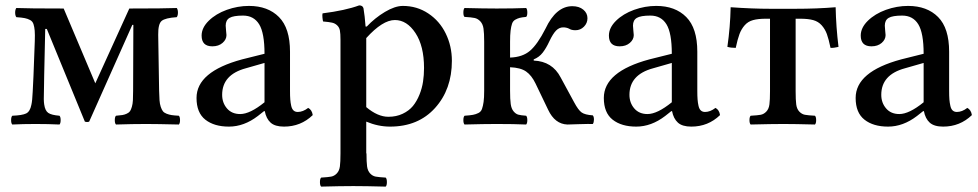

<svg xmlns="http://www.w3.org/2000/svg" viewBox="-20 -463 3651 717"><path d="M25.9 2Q21.5 -2.4 21.5 -14.4Q21.5 -26.4 25.9 -30.8Q63 -32.2 77.6 -39.3Q92.3 -46.4 97.2 -71.8Q100.6 -86.4 102.1 -120.1Q102.5 -125 105 -179.2L109.9 -309.1Q110.8 -334 109.6 -348.4Q108.4 -362.8 105 -373Q101.6 -383.3 92.5 -388.2Q83.5 -393.1 72.5 -395.3Q61.5 -397.5 41 -398.9Q36.6 -404.8 36.6 -416Q36.6 -427.2 41 -433.1Q84 -431.2 217.8 -431.2L335.9 -151.9L462.9 -431.2Q594.2 -431.2 640.1 -433.1Q644.5 -427.2 644.5 -416Q644.5 -404.8 640.1 -398.9Q596.7 -396 583.5 -384.8Q570.3 -373.5 570.8 -333L574.2 -124Q574.7 -102.5 575.7 -88.6Q576.7 -74.7 580.3 -64Q584 -53.2 588.4 -47.6Q592.8 -42 602.1 -38.3Q611.3 -34.7 621.1 -33.2Q630.9 -31.7 647.9 -30.8Q652.3 -26.4 652.3 -14.4Q652.3 -2.4 647.9 2Q564 0 525.9 0Q474.6 0 413.1 2Q408.7 -2.4 408.7 -14.4Q408.7 -26.4 413.1 -30.8Q428.7 -32.2 437 -33.4Q445.3 -34.7 453.6 -38.6Q461.9 -42.5 465.6 -47.9Q469.2 -53.2 472.4 -64Q475.6 -74.7 476.3 -88.6Q477.1 -102.5 477.1 -124L478 -370.1H474.1L313 -8.8Q305.7 -5.9 296.9 -8.8L154.8 -355H148.9L145 -181.2Q145 -168.9 144.5 -148.7Q144 -128.4 144 -120.1Q142.6 -88.9 145 -73.2Q148.4 -49.3 160.4 -41.3Q172.4 -33.2 202.1 -30.8Q206.5 -26.4 206.5 -14.4Q206.5 -2.4 202.1 2Q160.2 0 112.8 0Q65.9 0 25.9 2Z M967.8 -81.1V-228L897.9 -208Q809.6 -184.1 809.6 -108.9Q809.6 -79.1 827.6 -58.1Q845.7 -37.1 877 -37.1Q913.6 -37.1 967.8 -81.1ZM968.8 -47.9H965.8L942.9 -29.8Q891.1 9.8 835 9.8Q779.8 9.8 746.8 -16.1Q713.9 -42 713.9 -97.2Q713.9 -195.3 883.8 -241.2L967.8 -262.2Q967.8 -339.8 947.8 -372.3Q927.7 -404.8 887.7 -404.8Q851.6 -404.8 837.2 -396.2Q822.8 -387.7 822.8 -367.2Q822.8 -359.9 824.2 -348.6Q825.7 -337.4 825.7 -332Q825.7 -315.4 811 -302.7Q796.4 -290 772.9 -290Q732.9 -290 732.9 -330.1Q732.9 -359.4 759.5 -385.5Q786.1 -411.6 826.9 -426.3Q867.7 -440.9 909.7 -440.9Q980.5 -440.9 1021.7 -399.4Q1063 -357.9 1063 -270V-124Q1063 -104 1064 -91.6Q1064.9 -79.1 1067.6 -67.4Q1070.3 -55.7 1076.4 -50.3Q1082.5 -44.9 1091.8 -44.9Q1111.3 -44.9 1130.9 -60.1Q1145 -52.7 1147.9 -33.2Q1103.5 9.8 1040.5 9.8Q1006.8 9.8 990.5 -5.1Q974.1 -20 968.8 -47.9Z M1347.7 -320.8V-63Q1390.6 -26.9 1430.2 -26.9Q1460 -26.9 1483.6 -38.1Q1507.3 -49.3 1522 -67.1Q1536.6 -85 1546.4 -109.4Q1556.2 -133.8 1559.8 -158.2Q1563.5 -182.6 1563.5 -209Q1563.5 -291 1531.5 -339.6Q1499.5 -388.2 1454.6 -388.2Q1408.7 -388.2 1347.7 -320.8ZM1179.2 233.9Q1174.8 229.5 1174.8 217Q1174.8 204.6 1179.2 200.2Q1205.1 198.7 1216.8 196.5Q1228.5 194.3 1237.8 184.6Q1247.1 174.8 1249.3 158.4Q1251.5 142.1 1251.5 109.9V-314.9Q1251.5 -337.4 1249.3 -349.1Q1247.1 -360.8 1239 -368.4Q1231 -376 1220 -378.4Q1209 -380.9 1186.5 -382.8Q1185.1 -387.7 1184.1 -397.9Q1183.1 -408.2 1184.6 -413.1Q1269.5 -423.8 1321.3 -442.9Q1334.5 -442.9 1337.4 -432.1Q1342.3 -403.3 1345.2 -363.8H1349.6Q1379.9 -396 1417.5 -418.5Q1455.1 -440.9 1484.4 -440.9Q1537.1 -440.9 1579.3 -412.8Q1621.6 -384.8 1644.5 -337.9Q1667.5 -291 1667.5 -235.8Q1667.5 -129.4 1604.7 -59.8Q1542 9.8 1436.5 9.8Q1392.1 9.8 1347.7 -8.8V109.9H1348.6Q1348.6 142.1 1350.8 158.4Q1353 174.8 1362.1 184.6Q1371.1 194.3 1382.8 196.5Q1394.5 198.7 1420.4 200.2Q1424.8 204.6 1424.8 217Q1424.8 229.5 1420.4 233.9Q1346.2 231.9 1299.3 231.9Q1251.5 231.9 1179.2 233.9Z M1884.8 -211.9V-124Q1884.8 -92.3 1887.2 -74.7Q1889.6 -57.1 1897.7 -47.4Q1905.8 -37.6 1915.3 -34.9Q1924.8 -32.2 1944.8 -30.8Q1949.2 -26.4 1949.2 -14.4Q1949.2 -2.4 1944.8 2Q1900.9 0 1834 0Q1787.1 0 1714.8 2Q1710.4 -2.4 1710.4 -14.4Q1710.4 -26.4 1714.8 -30.8Q1735.8 -32.2 1746.3 -34.2Q1756.8 -36.1 1766.6 -41Q1776.4 -45.9 1780 -56.4Q1783.7 -66.9 1785.9 -82.3Q1788.1 -97.7 1788.1 -124V-307.1Q1788.1 -339.4 1785.6 -356.2Q1783.2 -373 1773.9 -383.1Q1764.6 -393.1 1752.7 -395.8Q1740.7 -398.4 1714.8 -399.9Q1710.4 -403.3 1710.4 -416Q1710.4 -428.7 1714.8 -433.1Q1787.1 -431.2 1835 -431.2Q1898.9 -431.2 1944.8 -433.1Q1949.2 -428.7 1949.2 -416Q1949.2 -403.3 1944.8 -399.9Q1928.7 -398.4 1920.4 -396.2Q1912.1 -394 1903.8 -389.2Q1895.5 -384.3 1892.1 -374.3Q1888.7 -364.3 1886.7 -348.4Q1884.8 -332.5 1884.8 -307.1V-248Q1931.2 -249.5 1959.2 -273.4Q1987.3 -297.4 2017.1 -356Q2056.6 -439.9 2117.2 -439.9Q2142.6 -439.9 2158.2 -427Q2173.8 -414.1 2173.8 -395Q2173.8 -376.5 2160.6 -363.3Q2147.5 -350.1 2128.9 -350.1Q2113.8 -350.1 2105 -356Q2095.2 -360.8 2083 -360.8Q2068.4 -360.8 2056.6 -348.9Q2044.9 -336.9 2031.7 -309.1Q2020 -283.7 2006.8 -266.6Q1993.7 -249.5 1973.1 -241.2V-236.8Q2042.5 -233.9 2073.7 -173.8L2124 -81.1Q2139.6 -51.8 2152.1 -43Q2164.6 -34.2 2193.8 -32.2Q2198.2 -26.9 2198 -16.1Q2197.8 -5.4 2193.8 0Q2180.2 -0.5 2141.1 0.7Q2102.1 2 2099.1 2Q2052.2 0.5 2026.9 -53.2L1980 -150.9Q1965.3 -181.6 1944.6 -196Q1923.8 -210.4 1884.8 -211.9Z M2488.8 -81.1V-228L2418.9 -208Q2330.6 -184.1 2330.6 -108.9Q2330.6 -79.1 2348.6 -58.1Q2366.7 -37.1 2397.9 -37.1Q2434.6 -37.1 2488.8 -81.1ZM2489.7 -47.9H2486.8L2463.9 -29.8Q2412.1 9.8 2356 9.8Q2300.8 9.8 2267.8 -16.1Q2234.9 -42 2234.9 -97.2Q2234.9 -195.3 2404.8 -241.2L2488.8 -262.2Q2488.8 -339.8 2468.8 -372.3Q2448.7 -404.8 2408.7 -404.8Q2372.6 -404.8 2358.2 -396.2Q2343.8 -387.7 2343.8 -367.2Q2343.8 -359.9 2345.2 -348.6Q2346.7 -337.4 2346.7 -332Q2346.7 -315.4 2332 -302.7Q2317.4 -290 2293.9 -290Q2253.9 -290 2253.9 -330.1Q2253.9 -359.4 2280.5 -385.5Q2307.1 -411.6 2347.9 -426.3Q2388.7 -440.9 2430.7 -440.9Q2501.5 -440.9 2542.7 -399.4Q2584 -357.9 2584 -270V-124Q2584 -104 2585 -91.6Q2585.9 -79.1 2588.6 -67.4Q2591.3 -55.7 2597.4 -50.3Q2603.5 -44.9 2612.8 -44.9Q2632.3 -44.9 2651.9 -60.1Q2666 -52.7 2668.9 -33.2Q2624.5 9.8 2561.5 9.8Q2527.8 9.8 2511.5 -5.1Q2495.1 -20 2489.7 -47.9Z M2855.5 -122.1V-393.1H2840.3Q2811 -393.1 2792.2 -387.9Q2773.4 -382.8 2761 -368.7Q2748.5 -354.5 2741.5 -335.7Q2734.4 -316.9 2727.5 -284.2Q2709 -284.2 2696.3 -288.1Q2707 -361.8 2708.5 -436Q2788.6 -430.2 2857.4 -430.2H2949.2Q3031.7 -430.2 3100.6 -436Q3102.1 -362.8 3111.3 -288.1Q3109.4 -287.6 3106.2 -286.9Q3103 -286.1 3095.2 -284.9Q3087.4 -283.7 3081.5 -284.2Q3074.7 -316.9 3067.9 -335.7Q3061 -354.5 3048.3 -368.7Q3035.6 -382.8 3016.8 -387.9Q2998 -393.1 2968.3 -393.1H2951.2V-122.1Q2951.2 -89.8 2953.4 -73Q2955.6 -56.2 2964.8 -46.4Q2974.1 -36.6 2985.8 -34.4Q2997.6 -32.2 3023.4 -30.8Q3027.8 -26.4 3027.8 -14.4Q3027.8 -2.4 3023.4 2Q2947.3 0 2905.3 0Q2863.3 0 2783.2 2Q2778.8 -2.4 2778.8 -14.4Q2778.8 -26.4 2783.2 -30.8Q2809.1 -32.2 2820.8 -34.4Q2832.5 -36.6 2841.8 -46.4Q2851.1 -56.2 2853.3 -73Q2855.5 -89.8 2855.5 -122.1Z M3429.2 -81.1V-228L3359.4 -208Q3271 -184.1 3271 -108.9Q3271 -79.1 3289.1 -58.1Q3307.1 -37.1 3338.4 -37.1Q3375 -37.1 3429.2 -81.1ZM3430.2 -47.9H3427.2L3404.3 -29.8Q3352.5 9.8 3296.4 9.8Q3241.2 9.8 3208.3 -16.1Q3175.3 -42 3175.3 -97.2Q3175.3 -195.3 3345.2 -241.2L3429.2 -262.2Q3429.2 -339.8 3409.2 -372.3Q3389.2 -404.8 3349.1 -404.8Q3313 -404.8 3298.6 -396.2Q3284.2 -387.7 3284.2 -367.2Q3284.2 -359.9 3285.6 -348.6Q3287.1 -337.4 3287.1 -332Q3287.1 -315.4 3272.5 -302.7Q3257.8 -290 3234.4 -290Q3194.3 -290 3194.3 -330.1Q3194.3 -359.4 3220.9 -385.5Q3247.6 -411.6 3288.3 -426.3Q3329.1 -440.9 3371.1 -440.9Q3441.9 -440.9 3483.2 -399.4Q3524.4 -357.9 3524.4 -270V-124Q3524.4 -104 3525.4 -91.6Q3526.4 -79.1 3529.1 -67.4Q3531.7 -55.7 3537.8 -50.3Q3543.9 -44.9 3553.2 -44.9Q3572.8 -44.9 3592.3 -60.1Q3606.4 -52.7 3609.4 -33.2Q3564.9 9.8 3502 9.8Q3468.3 9.8 3451.9 -5.1Q3435.5 -20 3430.2 -47.9Z"/></svg>

Font: Common Serif Medium
Style: Regular
Weight: 500
Designer: Philipp H. Poll, Khaled Hosny
Foundry: Stefan Peev, Context Ltd.
Version: Version 1.026